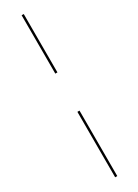

<svg xmlns="http://www.w3.org/2000/svg" viewBox="-270 -793 760 1057"><g transform="rotate(-30 110.0 -265.0)"><path d="M106 -780H119.5V-409H106ZM106 -166H119.5V250H106Z"/></g></svg>

Font: Bodoni* 16pt Medium
Style: Regular
Weight: 500
Version: Version 2.3